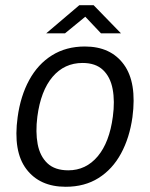

<svg xmlns="http://www.w3.org/2000/svg" viewBox="-20 -705 574 735"><path d="M231.5 10Q132 10 80.8 -57.8Q29.5 -125.5 47.5 -256.5Q58.5 -337.5 91.8 -398.5Q125 -459.5 179 -493.2Q233 -527 305 -527Q404 -527 454.2 -458Q504.5 -389 487 -256.5Q476 -177.5 443.2 -117.2Q410.5 -57 357.2 -23.5Q304 10 231.5 10ZM241.5 -53Q309 -53 354 -106.5Q399 -160 412 -258.5Q420 -317.5 411.2 -364Q402.5 -410.5 374.2 -437.2Q346 -464 296 -464Q226.5 -464 181.2 -410.8Q136 -357.5 123 -258.5Q115.5 -199.5 124.2 -153.2Q133 -107 161.5 -80Q190 -53 241.5 -53ZM157 -577.5 283.5 -685H338.5L443 -577.5H366.5L306.5 -641L229 -577.5Z"/></svg>

Font: Public Sans Light
Style: Italic
Weight: 300
Italic angle: -8°
Designer: The Public Sans project authors (U.S. Web Design System). Libre Franklin designed by Pablo Impallari and Rodrigo Fuenzal
Version: Version 1.007; ttfautohint (v1.8.1) -l 8 -r 50 -G 200 -x 14 